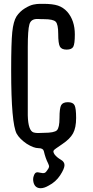

<svg xmlns="http://www.w3.org/2000/svg" viewBox="-20 -784 493 1016"><path d="M195.3 211.9Q165 211.9 157.2 180.7Q155.3 172.9 155.3 163.6Q155.3 154.3 160.2 142.6Q165 130.9 171.9 128.9Q177.7 126 192.4 129.9Q208 133.8 215.8 130.9Q223.6 127.9 230.5 116.2Q239.3 104.5 239.7 98.1Q240.2 91.8 234.4 80.1Q220.7 53.7 211.9 15.6Q208 0 183.6 0Q158.2 0 121.1 -23.4Q84 -48.8 68.4 -76.2Q39.1 -130.9 39.1 -410.2V-415Q39.1 -557.6 44.9 -614.3Q50.8 -670.9 67.4 -697.3Q85 -723.6 111.3 -739.7Q137.7 -755.9 156.7 -759.8Q175.8 -763.7 191.4 -763.7H209Q258.8 -763.7 286.6 -754.4Q314.5 -745.1 335.9 -721.7Q376 -675.8 376 -601.6Q376 -551.8 367.7 -536.6Q359.4 -521.5 332.5 -521.5Q305.7 -521.5 296.9 -537.6Q288.1 -553.7 288.1 -604.5Q288.1 -656.2 274.4 -669.4Q260.7 -682.6 212.9 -682.6Q210.9 -682.6 201.2 -682.6Q191.4 -683.6 180.7 -683.6Q178.7 -683.6 176.8 -683.6Q143.6 -683.6 135.7 -655.3Q127 -626 127 -534.2V-274.4Q127 -252 127 -232.4Q127 -212.9 127 -173.8Q128.9 -91.8 158.2 -83Q168 -80.1 181.2 -80.1Q194.3 -80.1 211.9 -81.1Q267.6 -81.1 281.2 -94.7Q294.9 -108.4 294.9 -160.2Q294.9 -211.9 303.7 -227.5Q312.5 -243.2 339.4 -243.2Q366.2 -243.2 374.5 -227.1Q382.8 -210.9 382.8 -159.7Q382.8 -108.4 366.7 -78.6Q350.6 -48.8 309.6 -21.5Q265.6 7.8 264.6 11.7Q258.8 18.6 269.5 34.2Q282.2 49.8 301.8 61Q321.3 72.3 321.3 89.8Q321.3 108.4 298.3 143.6Q275.4 178.7 237.3 198.2Q213.9 211.9 195.3 211.9Z"/></svg>

Font: Semi-Sweet
Style: Book
Weight: 400
Designer: Walter E Stewart
Version: 0.5